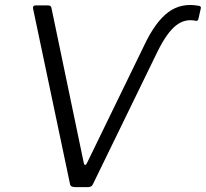

<svg xmlns="http://www.w3.org/2000/svg" viewBox="-20 -764 840 784"><path d="M793 -740Q802 -738 800 -730L790 -686Q787 -677 780 -679Q735 -689 698 -659.5Q661 -630 623 -553L360 -13Q355 0 340 0H287Q268 0 266 -12L115 -729Q114 -735 116.5 -738.5Q119 -742 126 -742H176Q188 -742 190 -732L322 -99Q324 -90 328 -90.5Q332 -91 336 -100L568 -577Q614 -675 667.5 -714.5Q721 -754 793 -740Z"/></svg>

Font: Libre Franklin Light
Style: Italic
Weight: 300
Italic angle: -8°
Designer: Pablo Impallari, Rodrigo Fuenzalida, Nhung Nguyen
Foundry: Impallari Type
Version: Version 3.000